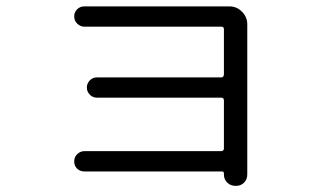

<svg xmlns="http://www.w3.org/2000/svg" viewBox="-20 -573 1040 610"><path d="M682.6 -92.8Q690.4 -92.8 691.4 -100.6V-253.9Q691.4 -262.7 682.6 -262.7H288.1Q274.4 -262.7 265.1 -272.5Q255.9 -282.2 255.9 -294.9Q255.9 -307.6 265.1 -317.4Q274.4 -327.1 288.1 -327.1H682.6Q690.4 -327.1 691.4 -335.9V-480.5Q691.4 -488.3 682.6 -488.3H248Q235.4 -488.3 225.6 -497.6Q215.8 -506.8 215.8 -521.5Q215.8 -534.2 225.1 -543.5Q234.4 -552.7 248 -552.7H709Q732.4 -552.7 749 -535.6Q765.6 -518.6 765.6 -496.1V-18.6Q765.6 -2.9 755.4 7.3Q745.1 17.6 729 17.6Q712.9 17.6 702.1 7.3Q691.4 -2.9 691.4 -18.6V-22.5Q691.4 -28.3 684.6 -28.3H248Q234.4 -28.3 225.1 -37.1Q215.8 -45.9 215.8 -60.1Q215.8 -74.2 225.6 -83.5Q235.4 -92.8 248 -92.8Z"/></svg>

Font: Rounded Mgen+ 2m regular
Style: Regular
Weight: 400
Designer: [Source Han Sans]
Ryoko NISHIZUKA  (kana & ideographs); Paul D. Hunt (Latin, Greek & Cyrillic); Wenlong ZHANG  (bopomofo
Version: Version 1.059.20150602